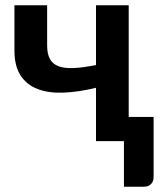

<svg xmlns="http://www.w3.org/2000/svg" viewBox="-20 -533 617 725"><path d="M560 -91.5V135Q560 152 550.2 162Q540.5 172 525 172H448V0H342.5V-201.5Q276.5 -185.5 220 -183.2Q163.5 -181 122.2 -196.8Q81 -212.5 57.8 -248Q34.5 -283.5 34.5 -342.5V-513H158V-361.5Q158 -330 168.2 -310.8Q178.5 -291.5 200.8 -283Q223 -274.5 258 -276Q293 -277.5 342.5 -287.5V-513H466V-91.5Z"/></svg>

Font: Lato 2
Style: Bold
Weight: 700
Designer: Lukasz Dziedzic with Adam Twardoch and Botio Nikoltchev
Foundry: tyPoland Lukasz Dziedzic
Version: Version 2.015; 2015-08-06; http://www.latofonts.com/